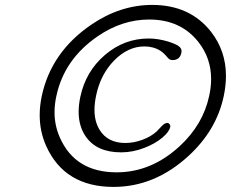

<svg xmlns="http://www.w3.org/2000/svg" viewBox="-20 -735 926 770"><path d="M700.7 -148.9Q794.4 -235.4 818.8 -350.1Q826.7 -385.3 826.7 -418Q826.7 -502 775.4 -566.9Q704.6 -656.7 578.1 -656.7Q469.7 -656.7 371.6 -589.4Q237.3 -497.1 206.1 -350.1Q198.7 -316.9 198.7 -285.2Q198.7 -230.5 220.7 -182.1Q282.2 -43.9 447.8 -43.9Q586.9 -43.9 700.7 -148.9ZM825.7 -608.4Q886.2 -531.2 886.2 -430.7Q886.2 -392.1 877.4 -350.1Q848.6 -213.4 736.8 -110.4Q601.1 14.6 435.5 14.6Q238.8 14.6 165 -149.9Q139.2 -208 139.2 -273.4Q139.2 -310.5 147.5 -350.1Q185.1 -525.4 344.2 -634.8Q461.4 -715.3 590.3 -715.3Q741.2 -715.3 825.7 -608.4ZM660.2 -236.8Q663.1 -232.9 663.1 -228.5Q663.1 -227.1 662.6 -225.6Q658.7 -206.5 631.3 -183.1Q602.1 -158.7 560.5 -142.6Q513.2 -124 465.8 -124Q367.2 -124 323.2 -188.5Q295.4 -229.5 295.4 -286.6Q295.4 -314.9 302.2 -346.7Q323.7 -448.7 400.9 -514.6Q478 -580.6 576.2 -580.6Q614.3 -580.6 655.8 -567.9Q690.9 -556.6 700.2 -546.9Q708 -540 708 -529.8Q708 -526.9 707.5 -523.4Q701.2 -494.1 672.4 -494.1Q660.2 -494.1 653.3 -502.9Q636.2 -523.4 623.5 -531.2Q595.7 -548.8 559.1 -548.8Q493.7 -548.8 438.5 -493.2Q383.3 -437 365.7 -353Q358.9 -321.3 358.9 -294.4Q358.9 -247.6 379.4 -214.4Q411.6 -161.6 482.9 -161.6Q516.6 -161.6 550.8 -174.3Q584.5 -186.5 607.9 -207.5Q621.1 -222.2 628.4 -229Q641.1 -242.2 651.4 -242.2Q656.2 -242.2 660.2 -236.8Z"/></svg>

Font: inglobal
Style: Italic
Weight: 400
Italic angle: -12°
Designer: Andrey Kochetov, Denis Davydov, Evgeny Yurtaev
Foundry: inglobal
Version: Version 1.00 September 25, 2014, initial release